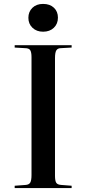

<svg xmlns="http://www.w3.org/2000/svg" viewBox="-20 -961 442 981"><path d="M55 0V-12L110 -16Q128 -17 134.5 -28Q141 -39 141 -67V-669Q141 -694 134.5 -704.5Q128 -715 107 -715L55 -718V-730H346V-718L292 -715Q275 -715 268 -704Q261 -693 261 -664V-63Q261 -37 267.5 -27Q274 -17 294 -16L346 -12V0ZM200 -799Q167 -799 146 -819Q125 -839 125 -870Q125 -901 145.5 -921Q166 -941 200 -941Q235 -941 255.5 -921.5Q276 -902 276 -871Q276 -839 255 -819Q234 -799 200 -799Z"/></svg>

Font: Literata 72pt Medium
Style: Regular
Weight: 500
Designer: Latin by Veronika Burian and Jose Scaglione. Greek by Irene Vlachou. Cyrillic by Vera Evstafieva.
Foundry: TypeTogether
Version: Version 3.002